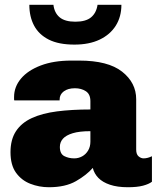

<svg xmlns="http://www.w3.org/2000/svg" viewBox="-20 -775 664 805"><path d="M185 10Q144 10 107 -4.5Q70 -19 47 -51Q24 -83 24 -137Q24 -190 47 -225Q70 -260 113.5 -280Q157 -300 219 -308Q281 -316 359 -316V-351Q359 -380 340 -392.5Q321 -405 294 -405Q265 -405 247.5 -392Q230 -379 230 -358V-354H40Q39 -356 39 -360Q39 -364 39 -368Q39 -411 68 -445.5Q97 -480 151 -500.5Q205 -521 279 -521H312Q433 -521 492 -474.5Q551 -428 551 -359V-148Q551 -128 561 -119.5Q571 -111 582 -111Q591 -111 600 -113.5Q609 -116 617 -120V-13Q604 -3 579.5 3.5Q555 10 516 10Q472 10 441 -0.5Q410 -11 392.5 -29Q375 -47 369 -71Q343 -41 298.5 -15.5Q254 10 185 10ZM291 -111Q309 -111 324.5 -119.5Q340 -128 349.5 -144Q359 -160 359 -181V-225Q313 -225 285 -216.5Q257 -208 244 -193.5Q231 -179 231 -159Q231 -130 249.5 -120.5Q268 -111 291 -111ZM292 -588Q226 -588 184.5 -609Q143 -630 123 -667.5Q103 -705 103 -755H204Q208 -721 230 -702.5Q252 -684 296 -684Q340 -684 362 -702.5Q384 -721 389 -755H489Q489 -705 465.5 -667.5Q442 -630 398 -609Q354 -588 292 -588Z"/></svg>

Font: Chivo Medium Black
Style: Regular
Weight: 900
Version: Version 2.002